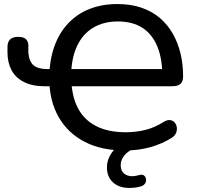

<svg xmlns="http://www.w3.org/2000/svg" viewBox="-20 -734 981 948"><path d="M597 9Q481 9 398.5 -33.5Q316 -76 270.5 -154.5Q225 -233 223 -342L241 -308H201Q140 -308 98.5 -329Q57 -350 37 -387.5Q17 -425 17 -474V-502Q17 -552 69 -552Q98 -552 109 -540Q120 -528 120 -509Q120 -499 120 -490.5Q120 -482 120 -474Q124 -429 146.5 -411Q169 -393 212 -393H241L223 -357Q225 -439 248.5 -505Q272 -571 316 -618Q360 -665 421.5 -689.5Q483 -714 560 -714Q626 -714 678.5 -696Q731 -678 769.5 -645Q808 -612 833.5 -567Q859 -522 871.5 -469Q884 -416 884 -359Q884 -339 877.5 -328Q871 -317 858.5 -312.5Q846 -308 827 -308H318L332 -344Q334 -259 364.5 -200.5Q395 -142 454.5 -111.5Q514 -81 601 -81Q651 -81 697.5 -92.5Q744 -104 788 -132Q806 -143 820 -141Q834 -139 842.5 -129Q851 -119 853 -105Q855 -91 849 -77Q843 -63 827 -53Q779 -23 721 -7Q663 9 597 9ZM562 -628Q490 -628 438 -596Q386 -564 358.5 -502.5Q331 -441 331 -353L318 -393H805L782 -352Q782 -443 757 -504Q732 -565 683.5 -596.5Q635 -628 562 -628ZM619 194Q568 194 538 166.5Q508 139 508 93Q508 52 534.5 16.5Q561 -19 607 -39L639 0Q623 7 608.5 19Q594 31 585 47Q576 63 576 82Q576 109 592 122.5Q608 136 633 136Q641 136 649 134.5Q657 133 665 131Q681 126 689.5 131.5Q698 137 700.5 148Q703 159 698 169Q693 179 680 185Q664 190 648.5 192Q633 194 619 194Z"/></svg>

Font: Nunito SemiBold
Style: Regular
Weight: 600
Designer: Vernon Adams
Foundry: Vernon Adams
Version: Version 3.602